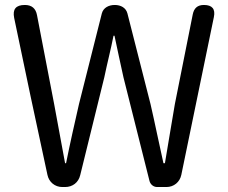

<svg xmlns="http://www.w3.org/2000/svg" viewBox="-20 -753 918 773"><path d="M103 -366 171 -49C177 -20 201 0 231 0H242C272 0 296 -18 303 -48L400 -442C412 -500 426 -553 437 -609H441C453 -553 464 -500 477 -442L582 -24C586 -10 598 0 613 0H644H650C680 0 704 -20 710 -49L841 -684C848 -717 834 -733 801 -733C775 -733 761 -720 756 -695L684 -334C671 -255 657 -176 644 -96H638C620 -176 604 -256 586 -334L493 -699C487 -722 466 -733 442 -733C418 -733 396 -722 390 -699L298 -334C280 -255 262 -176 246 -96H242C227 -176 213 -255 198 -334L129 -692C124 -719 108 -733 80 -733C44 -733 30 -716 37 -681Z"/></svg>

Font: GenSenRounded2 TW R
Style: Regular
Weight: 400
Version: Version 2.100;PS 2.1;hotconv 16.6.51;makeotf.lib2.5.65220 DE